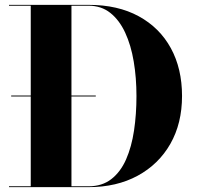

<svg xmlns="http://www.w3.org/2000/svg" viewBox="-20 -770 810 790"><path d="M344.5 0H17V-3.5H106.5V-746.5H17V-750H344.5Q465 -750 551 -703Q637 -656 683 -571.8Q729 -487.5 729 -375Q729 -262.5 681 -178.2Q633 -94 546.5 -47Q460 0 344.5 0ZM344.5 -746.5H274V-3.5H344.5Q400 -3.5 438 -33Q476 -62.5 498.8 -114.2Q521.5 -166 531.5 -233Q541.5 -300 541.5 -375Q541.5 -450 530.2 -517Q519 -584 495 -635.8Q471 -687.5 433.8 -717Q396.5 -746.5 344.5 -746.5ZM26 -377H374.1V-373H26Z"/></svg>

Font: Bodoni* 48
Style: Bold
Weight: 700
Version: Version 2.2